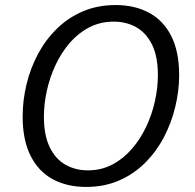

<svg xmlns="http://www.w3.org/2000/svg" viewBox="-20 -727 767 756"><path d="M318.6 9Q243.9 9 187.9 -21.2Q131.9 -51.3 100.6 -113.2Q69.2 -175 69.2 -268.4Q69.2 -331.7 84.4 -394.8Q99.6 -458 129.5 -514.2Q159.5 -570.4 203.9 -613.9Q248.2 -657.4 306.2 -682.2Q364.3 -707.1 435.3 -707.1Q510.7 -707.1 567 -676.7Q623.4 -646.4 654.4 -585Q685.4 -523.7 685.4 -431.3Q685.4 -369.4 670.2 -306.5Q655.1 -243.7 625.6 -187.2Q596.1 -130.7 551.7 -86.3Q507.4 -42 449.4 -16.5Q391.4 9 318.6 9ZM326 -56.2Q378.6 -56.2 421.9 -78.9Q465.2 -101.6 498.7 -140.1Q532.1 -178.6 555.3 -227.2Q578.4 -275.8 590 -328.6Q601.7 -381.4 601.7 -431.4Q601.7 -505 578.7 -551.2Q555.8 -597.5 516.6 -619.7Q477.5 -641.8 427.6 -641.8Q375 -641.8 331.5 -619.3Q288.1 -596.8 254.9 -558.5Q221.8 -520.1 199 -471.7Q176.2 -423.2 164.6 -370.6Q152.9 -317.9 152.9 -268Q152.9 -194.8 175.6 -147.8Q198.2 -100.9 237.6 -78.5Q277.1 -56.2 326 -56.2Z"/></svg>

Font: Bitter Thin
Style: Italic
Weight: 100
Italic angle: -9°
Designer: Sol Matas, and Bitter project Authors
Foundry: Sol Matas
Version: Version 2.002